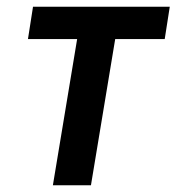

<svg xmlns="http://www.w3.org/2000/svg" viewBox="-20 -550 540 570"><path d="M137 0 209 -434H63L78 -530H484L469 -434H322L250 0Z"/></svg>

Font: Iosevka Curly Oblique
Style: Bold
Weight: 700
Italic angle: -9°
Monospace: yes
Designer: Belleve Invis
Foundry: Belleve Invis
Version: Version 11.1.0; ttfautohint (v1.8.3)